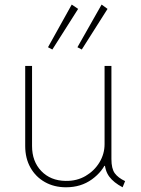

<svg xmlns="http://www.w3.org/2000/svg" viewBox="-20 -794 602 822"><path d="M262.7 7.8Q211.9 7.8 172.4 -14.4Q132.8 -36.6 110.4 -76.4Q87.9 -116.2 87.9 -168.9V-511.7H117.2V-168.9Q117.2 -103 156.7 -61.8Q196.3 -20.5 260.7 -19.5Q309.1 -18.6 346.7 -40.8Q384.3 -63 406 -99.1Q427.7 -135.3 427.7 -176.8V-511.7H457V-113.3Q457 -71.8 471.4 -52.2Q485.8 -32.7 515.6 -18.6L504.9 7.8Q466.8 -12.2 447.8 -37.8Q428.7 -63.5 427.7 -103.5L442.4 -84H418L438.5 -108.4Q420.4 -60.1 373.5 -26.1Q326.7 7.8 262.7 7.8ZM204.1 -582 185.5 -591.8 287.1 -774.4 314.5 -755.9ZM330.1 -582 311.5 -591.8 415 -774.4 440.4 -755.9Z"/></svg>

Font: Reddit Mono ExtraLight
Style: Regular
Weight: 250
Monospace: yes
Designer: Stephen Hutchings
Foundry: Reddit
Version: Version 1.014